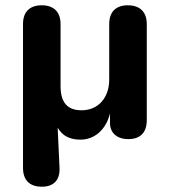

<svg xmlns="http://www.w3.org/2000/svg" viewBox="-20 -518 640 726"><path d="M138 188C184 188 208 162 205 114L198 -35C218 -2 246 10 285 10C335 10 380 -25 396 -89V-52C396 -17 421 8 465 8C511 8 535 -17 535 -64V-427C535 -473 509 -498 463 -498C418 -498 393 -473 393 -427V-217C393 -147 350 -101 289 -101C234 -101 209 -131 209 -193V-427C209 -473 183 -498 138 -498C92 -498 67 -473 67 -427V117C67 163 92 188 138 188Z"/></svg>

Font: SN Pro
Style: Bold
Weight: 700
Designer: Tobias Whetton
Foundry: Supernotes
Version: Version 1.003;Glyphs 3.3 (3324)